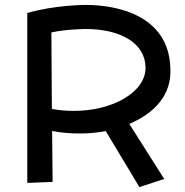

<svg xmlns="http://www.w3.org/2000/svg" viewBox="-20 -739 754 781"><path d="M673 -439C681 -676 457 -719 329 -719C329 -719 202 -719 91 -686V5L194 1L192 -206C234 -198 274 -196 306 -196C346 -196 379 -200 410 -206L547 22L648 -11L506 -235C596 -273 669 -339 673 -439ZM329 -621C471 -621 572 -563 572 -463C572 -364 438 -288 282 -288C253 -288 221 -290 191 -296L189 -607C252 -621 329 -621 329 -621Z"/></svg>

Font: McLaren
Style: Regular
Weight: 400
Designer: Astigmatic (AOETI)
Foundry: Astigmatic (AOETI)
Version: Version 1.000